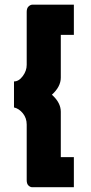

<svg xmlns="http://www.w3.org/2000/svg" viewBox="-20 -760 384 811"><path d="M236.8 -612.8V-432.1Q236.8 -394 199.2 -359.9Q236.8 -326.2 236.8 -288.1V-96.2H292V30.8H116.2Q107.9 30.8 100.3 23.7Q92.8 16.6 92.8 1V-233.9Q92.8 -261.2 76.7 -281.2Q60.5 -301.3 39.1 -306.2V-416Q59.6 -416 76.2 -438.5Q92.8 -460.9 92.8 -485.8V-710Q92.8 -725.6 100.8 -732.9Q108.9 -740.2 116.2 -740.2H292V-612.8Z"/></svg>

Font: Rawline ExtraBold
Style: Regular
Weight: 800
Designer: Matt McInerney, Pablo Impallari, Rodrigo Fuenzalida
Foundry: Matt McInerney, Pablo Impallari, Rodrigo Fuenzalida
Version: Version 4.020;PS 004.020;hotconv 1.0.88;makeotf.lib2.5.64775